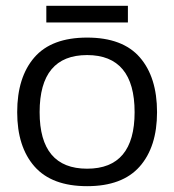

<svg xmlns="http://www.w3.org/2000/svg" viewBox="-20 -624 598 659"><path d="M139 -604H419V-547H139ZM39 -239Q39 -359 98 -427Q157 -495 279 -495Q401 -495 460 -427Q519 -359 519 -239Q519 -120 459.5 -52.5Q400 15 279 15Q158 15 98.5 -52.5Q39 -120 39 -239ZM442 -239Q442 -337 401 -386Q360 -435 279 -435Q116 -435 116 -239Q116 -45 279 -45Q442 -45 442 -239Z"/></svg>

Font: Pridi Light
Style: Regular
Weight: 300
Designer: Katatrad Team
Foundry: CadsonDemak
Version: Version 1.003